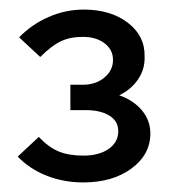

<svg xmlns="http://www.w3.org/2000/svg" viewBox="-20 -726 359 401"><path d="M154 -345Q113 -345 77.5 -359Q42 -373 17 -399L61 -440Q82 -418 103 -409.5Q124 -401 154 -401Q187 -401 207 -415Q227 -429 227 -452Q227 -473 208.5 -484.5Q190 -496 159 -496H127V-549H153Q180 -549 198 -564Q216 -579 216 -601Q216 -622 198.5 -635.5Q181 -649 153 -649Q126 -649 106.5 -639.5Q87 -630 64 -607L20 -648Q46 -675 81.5 -690.5Q117 -706 155 -706Q211 -706 247 -678.5Q283 -651 282 -608Q283 -582 268.5 -560.5Q254 -539 229 -527Q258 -517 276 -496Q294 -475 294 -447Q294 -403 254.5 -374Q215 -345 154 -345Z"/></svg>

Font: Red Hat Display Medium
Style: Regular
Weight: 500
Designer: Pentagram, MCKL
Foundry: Pentagram, MCKL
Version: Version 1.023